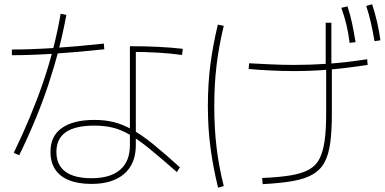

<svg xmlns="http://www.w3.org/2000/svg" viewBox="-20 -871 1803 900"><path d="M216.7 -157.8Q215.6 -232.2 269.4 -270.6Q323.3 -308.9 423.3 -308.9Q471.1 -308.9 512.2 -298.9Q553.3 -288.9 597.8 -264.4Q642.2 -240 696.1 -196.7Q750 -153.3 823.3 -86.7L808.9 -64.4Q733.3 -131.1 680 -174.4Q626.7 -217.8 585.6 -241.1Q544.4 -264.4 506.1 -273.3Q467.8 -282.2 423.3 -282.2Q333.3 -282.2 288.9 -251.7Q244.4 -221.1 244.4 -158.9Q244.4 -97.8 286.1 -66.7Q327.8 -35.6 408.9 -35.6Q496.7 -35.6 542.8 -75Q588.9 -114.4 588.9 -190V-654.4Q731.1 -654.4 836.7 -642.2L833.3 -613.3Q731.1 -627.8 591.1 -627.8L616.7 -643.3V-191.1Q616.7 -103.3 562.2 -56.1Q507.8 -8.9 408.9 -8.9Q346.7 -8.9 303.9 -26.1Q261.1 -43.3 238.9 -76.7Q216.7 -110 216.7 -157.8ZM44.4 -154.4Q127.8 -326.7 181.7 -483.9Q235.6 -641.1 264.4 -806.7L291.1 -801.1Q261.1 -638.9 208.3 -478.9Q155.6 -318.9 70 -143.3ZM35.6 -638.9Q210 -638.9 466.7 -666.7L468.9 -640Q211.1 -612.2 35.6 -612.2Z M1208.9 -36.7Q1287.8 -40 1341.7 -48.9Q1395.6 -57.8 1428.3 -76.1Q1461.1 -94.4 1477.8 -127.2Q1494.4 -160 1501.7 -211.1Q1508.9 -262.2 1508.9 -337.8V-557.8H1506.7V-764.4H1533.3V-560H1535.6V-337.8Q1535.6 -258.9 1528.3 -203.3Q1521.1 -147.8 1501.7 -111.1Q1482.2 -74.4 1445.6 -53.3Q1408.9 -32.2 1351.7 -22.2Q1294.4 -12.2 1211.1 -7.8ZM1002.2 8.9Q978.9 -86.7 966.7 -177.8Q954.4 -268.9 954.4 -373.3Q954.4 -477.8 966.1 -567.8Q977.8 -657.8 1001.1 -755.6L1028.9 -750Q1005.6 -653.3 995 -563.9Q984.4 -474.4 984.4 -373.3Q984.4 -271.1 995 -181.1Q1005.6 -91.1 1028.9 1.1ZM1618.9 -670Q1613.3 -715.6 1603.9 -755Q1594.4 -794.4 1580 -834.4L1608.9 -841.1Q1622.2 -801.1 1630.6 -760.6Q1638.9 -720 1646.7 -673.3ZM1735.6 -677.8Q1727.8 -723.3 1718.9 -763.3Q1710 -803.3 1696.7 -843.3L1724.4 -851.1Q1737.8 -810 1747.2 -769.4Q1756.7 -728.9 1763.3 -682.2ZM1145.6 -547.8 1147.8 -574.4Q1188.9 -572.2 1247.8 -569.4Q1306.7 -566.7 1357.8 -566.7Q1436.7 -566.7 1517.8 -572.2Q1598.9 -577.8 1701.1 -593.3L1703.3 -566.7Q1601.1 -551.1 1519.4 -544.4Q1437.8 -537.8 1357.8 -537.8Q1306.7 -537.8 1248.3 -540.6Q1190 -543.3 1145.6 -547.8Z"/></svg>

Font: Paperlogy 1 Thin
Style: Regular
Weight: 250
Designer: redesigned by Lee Juim, glyphs from Gmarket Sans & Montserrat
Foundry: PT&
Version: Version 1.001